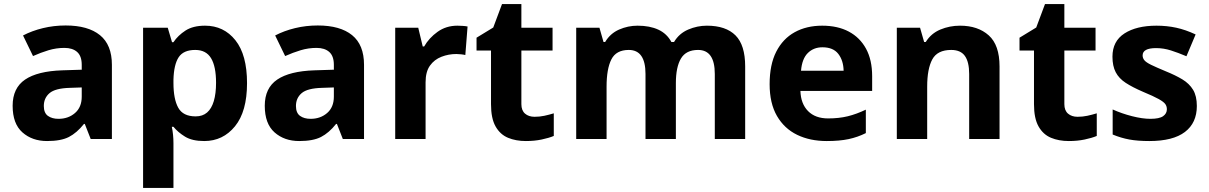

<svg xmlns="http://www.w3.org/2000/svg" viewBox="-20 -682 5930 942"><path d="M302 -557Q412 -557 470.5 -509.5Q529 -462 529 -364V0H425L396 -74H392Q357 -30 318 -10Q279 10 211 10Q138 10 90 -32.5Q42 -75 42 -163Q42 -250 103 -291.5Q164 -333 286 -337L381 -340V-364Q381 -407 358.5 -427Q336 -447 296 -447Q256 -447 218 -435.5Q180 -424 142 -407L93 -508Q137 -531 190.5 -544Q244 -557 302 -557ZM323 -251Q251 -249 223 -225Q195 -201 195 -162Q195 -128 215 -113.5Q235 -99 267 -99Q315 -99 348 -127.5Q381 -156 381 -208V-253Z M986 -556Q1078 -556 1135 -484.5Q1192 -413 1192 -274Q1192 -135 1133 -62.5Q1074 10 982 10Q923 10 888 -11.5Q853 -33 831 -60H823Q827 -41 829 -20.5Q831 0 831 20V240H682V-546H803L824 -475H831Q853 -508 890 -532Q927 -556 986 -556ZM938 -437Q880 -437 856.5 -401Q833 -365 831 -291V-275Q831 -196 854.5 -153.5Q878 -111 940 -111Q974 -111 996 -130Q1018 -149 1029 -186Q1040 -223 1040 -276Q1040 -356 1015.5 -396.5Q991 -437 938 -437Z M1539 -557Q1649 -557 1707.5 -509.5Q1766 -462 1766 -364V0H1662L1633 -74H1629Q1594 -30 1555 -10Q1516 10 1448 10Q1375 10 1327 -32.5Q1279 -75 1279 -163Q1279 -250 1340 -291.5Q1401 -333 1523 -337L1618 -340V-364Q1618 -407 1595.5 -427Q1573 -447 1533 -447Q1493 -447 1455 -435.5Q1417 -424 1379 -407L1330 -508Q1374 -531 1427.5 -544Q1481 -557 1539 -557ZM1560 -251Q1488 -249 1460 -225Q1432 -201 1432 -162Q1432 -128 1452 -113.5Q1472 -99 1504 -99Q1552 -99 1585 -127.5Q1618 -156 1618 -208V-253Z M2224 -556Q2235 -556 2250 -555Q2265 -554 2274 -552L2263 -412Q2256 -414 2242.5 -415.5Q2229 -417 2219 -417Q2181 -417 2146 -403.5Q2111 -390 2089.5 -360Q2068 -330 2068 -278V0H1919V-546H2032L2054 -454H2061Q2085 -496 2127 -526Q2169 -556 2224 -556Z M2603 -109Q2628 -109 2651 -114Q2674 -119 2697 -126V-15Q2673 -5 2637.5 2.5Q2602 10 2560 10Q2511 10 2472.5 -6Q2434 -22 2411.5 -61.5Q2389 -101 2389 -171V-434H2318V-497L2400 -547L2443 -662H2538V-546H2691V-434H2538V-171Q2538 -140 2556 -124.5Q2574 -109 2603 -109Z M3448 -556Q3541 -556 3588.5 -508.5Q3636 -461 3636 -356V0H3487V-319Q3487 -437 3405 -437Q3346 -437 3321 -395Q3296 -353 3296 -274V0H3147V-319Q3147 -437 3065 -437Q3003 -437 2979.5 -390.5Q2956 -344 2956 -257V0H2807V-546H2921L2941 -476H2949Q2974 -518 3017.5 -537Q3061 -556 3108 -556Q3168 -556 3210 -536.5Q3252 -517 3274 -476H3287Q3312 -518 3356.5 -537Q3401 -556 3448 -556Z M4014 -556Q4090 -556 4144.5 -527Q4199 -498 4229 -443Q4259 -388 4259 -308V-236H3907Q3909 -173 3944.5 -137Q3980 -101 4043 -101Q4096 -101 4139 -111.5Q4182 -122 4228 -144V-29Q4188 -9 4143.5 0.5Q4099 10 4036 10Q3954 10 3891 -20.5Q3828 -51 3792 -113Q3756 -175 3756 -269Q3756 -365 3788.5 -428.5Q3821 -492 3879 -524Q3937 -556 4014 -556ZM4015 -450Q3972 -450 3943.5 -422Q3915 -394 3910 -335H4119Q4118 -385 4093 -417.5Q4068 -450 4015 -450Z M4690 -556Q4778 -556 4831 -508.5Q4884 -461 4884 -356V0H4735V-319Q4735 -378 4714 -407.5Q4693 -437 4647 -437Q4579 -437 4554 -390.5Q4529 -344 4529 -257V0H4380V-546H4494L4514 -476H4522Q4548 -518 4593.5 -537Q4639 -556 4690 -556Z M5267 -109Q5292 -109 5315 -114Q5338 -119 5361 -126V-15Q5337 -5 5301.5 2.5Q5266 10 5224 10Q5175 10 5136.5 -6Q5098 -22 5075.5 -61.5Q5053 -101 5053 -171V-434H4982V-497L5064 -547L5107 -662H5202V-546H5355V-434H5202V-171Q5202 -140 5220 -124.5Q5238 -109 5267 -109Z M5852 -162Q5852 -79 5793.5 -34.5Q5735 10 5619 10Q5562 10 5521 2.5Q5480 -5 5439 -22V-145Q5483 -125 5534 -112Q5585 -99 5624 -99Q5668 -99 5686.5 -112Q5705 -125 5705 -146Q5705 -160 5697.5 -171Q5690 -182 5665 -196Q5640 -210 5587 -232Q5536 -254 5503 -275.5Q5470 -297 5454 -327.5Q5438 -358 5438 -404Q5438 -480 5497 -518Q5556 -556 5654 -556Q5705 -556 5751 -546Q5797 -536 5846 -513L5801 -406Q5761 -423 5725 -434.5Q5689 -446 5652 -446Q5619 -446 5602.5 -437Q5586 -428 5586 -410Q5586 -397 5594.5 -386.5Q5603 -376 5627.5 -364Q5652 -352 5700 -332Q5747 -313 5781 -292.5Q5815 -272 5833.5 -241.5Q5852 -211 5852 -162Z"/></svg>

Font: Noto Sans Adlam Unjoined
Style: Regular
Weight: 400
Designer: Mark Jamra, Neil Patel
Foundry: JamraPatel LLC
Version: Version 3.001